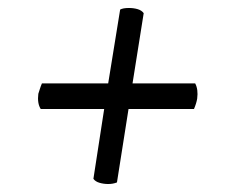

<svg xmlns="http://www.w3.org/2000/svg" viewBox="-20 -531 572 481"><path d="M251 -70Q240 -70 229.5 -73Q219 -76 214 -83L241 -258H82Q73 -272 76 -296Q78 -302 80 -308.5Q82 -315 85 -322H251L281 -507Q288 -511 303 -511Q315 -511 325 -508Q335 -505 340 -498L312 -322H469Q477 -307 474 -284Q473 -278 471 -271.5Q469 -265 466 -258H302L273 -74Q263 -70 251 -70Z"/></svg>

Font: Petrona SemiBold
Style: Italic
Weight: 600
Italic angle: -9°
Designer: Ringo R. Seeber
Foundry: Ringo R. Seeber
Version: Version 2.001; ttfautohint (v1.8.3)